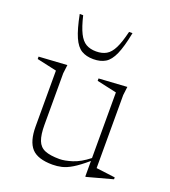

<svg xmlns="http://www.w3.org/2000/svg" viewBox="-130 -763 765 865"><g transform="rotate(20 252.0 -330.0)"><path d="M125.5 -146.5Q125.5 -99 135.8 -72.2Q146 -45.5 171.2 -35Q196.5 -24.5 241.5 -24.5Q266 -24.5 301.8 -35.8Q337.5 -47 378 -79V-393.5L283 -414.5V-426L418 -434.5L413 -393.5V-43.5L504 -32V-23L382.5 10H378V-65Q340 -32.5 313 -16.2Q286 0 264.2 5Q242.5 10 220.5 10Q149.5 10 120 -22.2Q90.5 -54.5 90.5 -126.5V-393.5L-4.5 -414.5V-426L130.5 -434.5L125.5 -393.5ZM230.5 -536.5Q259 -536.5 279 -548Q299 -559.5 313.5 -588.5Q328 -617.5 340.5 -670H357Q343.5 -601 327.2 -564.2Q311 -527.5 287.8 -513.5Q264.5 -499.5 230.5 -499.5Q196.5 -499.5 173.2 -513.5Q150 -527.5 133.8 -564.2Q117.5 -601 104 -670H120.5Q133 -617.5 147.5 -588.5Q162 -559.5 182 -548Q202 -536.5 230.5 -536.5Z"/></g></svg>

Font: Newsreader 16pt ExtraLight
Style: Regular
Weight: 275
Designer: Hugues Gentile
Foundry: Production Type
Version: Version 1.003; ttfautohint (v1.8.3)